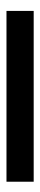

<svg xmlns="http://www.w3.org/2000/svg" viewBox="220 -192 126 607"><g transform="rotate(90 283.5 112.0)"><path d="M14 155H554V69H14Z"/></g></svg>

Font: Noto Sans Japanese Bold
Style: Bold
Weight: 700
Designer: Ryoko NISHIZUKA (kana & ideographs); Paul D. Hunt (Latin, Greek & Cyrillic); Wenlong ZHANG (bopomofo); Sandoll Communica
Foundry: Adobe Systems Incorporated
Version: Version 1.000;PS 1;hotconv 1.0.78;makeotf.lib2.5.61930